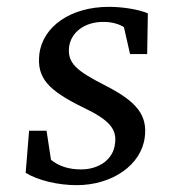

<svg xmlns="http://www.w3.org/2000/svg" viewBox="-20 -532 496 561"><path d="M204 9C308 9 393 -50 403 -131C411 -194 382 -234 288 -282C204 -325 176 -347 182 -396C188 -437 226 -468 282 -468C307 -468 327 -462 342 -453L360 -374H410L412 -493C384 -505 337 -512 298 -512C187 -512 105 -455 95 -374C87 -304 121 -268 223 -218C301 -181 322 -154 316 -112C311 -66 269 -37 217 -37C181 -37 153 -46 129 -65L116 -150H65L55 -27C91 -5 149 9 204 9Z"/></svg>

Font: TPK Tissa Web
Style: Italic
Weight: 400
Italic angle: -7°
Designer: Jacques Le Bailly, Suppakit Chalermlarp | Katatrad Co.,Ltd.
Foundry: Jacques Le Bailly, Cadson Demak Co.,Ltd.
Version: Version 5.000;Glyphs 3.1.2 (3151)